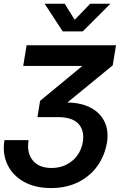

<svg xmlns="http://www.w3.org/2000/svg" viewBox="-23 -750 650 994"><path d="M241.2 223.6Q157.7 223.6 99.6 190.4Q41.5 157.2 15.1 101.1Q-11.2 44.9 0 -24.4H125Q114.3 41 146.5 80.3Q178.7 119.6 243.7 119.6Q306.6 119.6 351.1 82.5Q395.5 45.4 405.8 -15.1Q415 -74.2 383.3 -108.9Q351.6 -143.6 276.4 -143.6H170.9L184.6 -228L402.3 -407.7V-408.7H97.2L114.7 -515.6H577.6L560.5 -411.6L325.7 -219.2Q398.4 -218.3 447.8 -191.7Q497.1 -165 518.8 -118.7Q540.5 -72.3 530.8 -12.2Q519 57.1 480.5 110.4Q441.9 163.6 380.9 193.6Q319.8 223.6 241.2 223.6ZM312 -730.5 363.8 -647.5 443.8 -730.5H547.9V-730L405.3 -587.4H301.8L208.5 -730V-730.5Z"/></svg>

Font: Inter Display SemiBold
Style: Italic
Weight: 600
Italic angle: -9.39999°
Designer: Rasmus Andersson
Foundry: rsms
Version: Version 4.000;git-a52131595